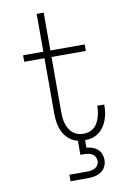

<svg xmlns="http://www.w3.org/2000/svg" viewBox="-102 -794 705 1074"><g transform="rotate(-10 250.0 -257.5)"><path d="M209 220V183H309Q321 183 333 181Q345 179 355.5 173Q366 167 372 156.5Q378 146 378 134Q378 122 372 111Q366 100 355.5 94Q345 88 333 86Q321 84 309 84H289V4Q262 -2 240.5 -20Q219 -38 206.5 -62.5Q194 -87 189.5 -114Q185 -141 185 -169V-483H70V-520H185V-735H225V-520H420V-483H225V-169Q225 -153 226.5 -136.5Q228 -120 233 -104.5Q238 -89 246 -74.5Q254 -60 266.5 -49.5Q279 -39 294.5 -34Q310 -29 327 -29Q343 -29 358 -33.5Q373 -38 385.5 -48Q398 -58 406 -72Q414 -86 419 -101Q424 -116 426.5 -131.5Q429 -147 429 -163V-170H469V-161Q469 -141 465.5 -120.5Q462 -100 454.5 -80.5Q447 -61 435 -44Q423 -27 406.5 -15Q390 -3 370 2.5Q350 8 329 8V50Q346 52 362.5 57.5Q379 63 391.5 74Q404 85 410.5 101.5Q417 118 417 135Q417 154 408.5 172Q400 190 383.5 201Q367 212 348 216Q329 220 309 220Z"/></g></svg>

Font: Iosevka Extralight
Style: Regular
Weight: 200
Monospace: yes
Designer: Belleve Invis
Foundry: Belleve Invis
Version: Version 32.0.1; ttfautohint (v1.8.4)